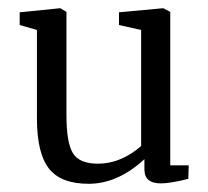

<svg xmlns="http://www.w3.org/2000/svg" viewBox="-20 -440 508 468"><path d="M372 7Q332 7 332 -27V-52Q267 8 196 8Q128 8 99 -29.5Q70 -67 70 -152V-367L28 -379V-410L127 -420L142 -411V-158Q142 -93 157.5 -67Q173 -41 219 -41Q274 -41 324 -84V-367L270 -379V-410L378 -420L395 -411V-37H440L439 -4Q395 7 372 7Z"/></svg>

Font: Aikya
Style: Regular
Weight: 400
Designer: Neelakash Kshetrimayum (Latin subset based on Merriweather by Eben Sorkin)
Foundry: Brand New Type
Version: Version 1.00 b005